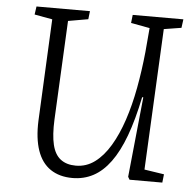

<svg xmlns="http://www.w3.org/2000/svg" viewBox="-52 -757 834 823"><g transform="rotate(5 365.5 -345.5)"><path d="M594 -49 679 -36 675 0H534L527 -12L562 -357H557Q537 -259 511 -189Q485 -119 452 -74Q419 -29 378.5 -7.5Q338 14 289 14Q233 14 194.5 -12Q156 -38 138 -90Q120 -142 123 -218L144 -656L67 -670L72 -705H302L298 -670L212 -655L191 -229Q188 -162 198 -120.5Q208 -79 233.5 -59.5Q259 -40 299 -40Q344 -40 380.5 -67Q417 -94 446 -142.5Q475 -191 496.5 -255.5Q518 -320 532 -395.5Q546 -471 554 -551L563 -655L482 -670L486 -705H704L699 -668L624 -656Z"/></g></svg>

Font: Literata 24pt Light
Style: Italic
Weight: 300
Italic angle: -2°
Designer: Latin by Veronika Burian and Jose Scaglione. Greek by Irene Vlachou. Cyrillic by Vera Evstafieva
Foundry: TypeTogether
Version: Version 3.103;gftools[0.9.29]